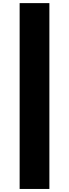

<svg xmlns="http://www.w3.org/2000/svg" viewBox="-20 -982 445 1236"><path d="M297.9 -961.9V234.4H106.4V-961.9Z"/></svg>

Font: Inter Black
Style: Regular
Weight: 900
Designer: Rasmus Andersson
Foundry: rsms
Version: Version 4.000;git-a52131595